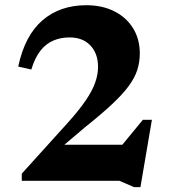

<svg xmlns="http://www.w3.org/2000/svg" viewBox="-20 -710 674 754"><path d="M410.5 -81 541 -239.5H576.5L531.5 25H506.5L449 0H65.5V-28L244.5 -226Q290.5 -277 316.8 -315.8Q343 -354.5 354 -386.2Q365 -418 365 -447Q365 -499.5 335.2 -531.2Q305.5 -563 253 -563Q218 -563 189 -550.5Q160 -538 138.5 -510.5Q117 -483 103 -437L51.5 -448.5Q77.5 -570.5 146.5 -630Q215.5 -689.5 319 -689.5Q381 -689.5 428.2 -666Q475.5 -642.5 502.2 -599.8Q529 -557 529 -500Q529 -466 519 -435Q509 -404 485 -371.5Q461 -339 419 -299.8Q377 -260.5 313.5 -210L178.5 -95.5L186.5 -141.5H530.5Z"/></svg>

Font: Newsreader 16pt 16pt
Style: Bold
Weight: 700
Version: Version 1.003